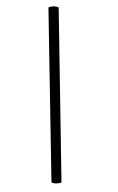

<svg xmlns="http://www.w3.org/2000/svg" viewBox="-135 -791 621 1012"><g transform="rotate(15 175.0 -285.5)"><path d="M255 163 2 -720Q1 -723 8.5 -727Q16 -731 26 -734Q36 -737 44.5 -737Q53 -737 54 -734L306 149Q307 153 300 156.5Q293 160 283 163Q273 166 264.5 166Q256 166 255 163Z"/></g></svg>

Font: Junicode VF
Style: Regular
Weight: 400
Designer: Peter S. Baker
Version: Version 2.213